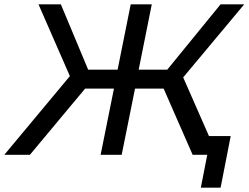

<svg xmlns="http://www.w3.org/2000/svg" viewBox="-54 -720 1156 893"><path d="M798 -360 1082 -700H972L724 -396H591L652 -700H554L493 -396H356L229 -700H125L271 -366L-34 0H85L342 -308H476L414 0H512L574 -308H707L842 0H910L880 153H972L1019 -87H918Z"/></svg>

Font: AWKNG-Font Medium
Style: Italic
Weight: 500
Italic angle: -11.3°
Designer: Awakening Church
Foundry: Awakening Church
Version: Version 1.700;PS 001.700;hotconv 1.0.88;makeotf.lib2.5.64775